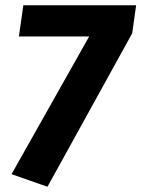

<svg xmlns="http://www.w3.org/2000/svg" viewBox="-20 -696 539 732"><path d="M499 -676H69L52 -557H320L24 -32L161 16L484 -569Z"/></svg>

Font: Fira Sans
Style: Bold Italic
Weight: 700
Italic angle: -8°
Designer: bBox Type GmbH & Carrois Corporate GbR & Edenspiekermann AG
Foundry: bBox Type GmbH & Carrois Corporate GbR & Edenspiekermann AG
Version: Version 4.301;PS 004.301;hotconv 1.0.88;makeotf.lib2.5.64775